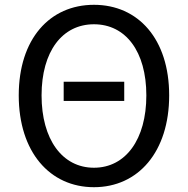

<svg xmlns="http://www.w3.org/2000/svg" viewBox="-20 -766 782 799"><path d="M245 -346H497V-426H245ZM371 13C555 13 684 -134 684 -369C684 -604 555 -746 371 -746C187 -746 58 -604 58 -369C58 -134 187 13 371 13ZM371 -68C239 -68 153 -186 153 -369C153 -552 239 -665 371 -665C503 -665 589 -552 589 -369C589 -186 503 -68 371 -68Z"/></svg>

Font: ChiuKong Gothic CL
Style: Regular
Weight: 400
Designer: Ryoko NISHIZUKA 西塚涼子 (kana, bopomofo & ideographs); Paul D. Hunt (Latin, Greek & Cyrillic); Sandoll Communications 산돌커뮤니
Foundry: Adobe
Version: Version 1.300